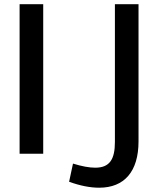

<svg xmlns="http://www.w3.org/2000/svg" viewBox="-20 -731 772 913"><path d="M451.7 161.6C571.3 161.6 638.7 84.5 638.7 -58.6V-710.9H526.4V-55.7C526.4 25.9 502 66.4 433.1 66.4C404.8 66.4 369.6 60.1 327.1 46.9L308.6 133.3C360.8 152.3 408.7 161.6 451.7 161.6ZM185.5 0V-710.9H73.2V0Z"/></svg>

Font: Ride SemiBold
Style: Regular
Weight: 600
Version: Version 3.000